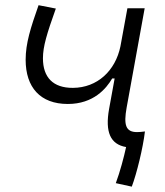

<svg xmlns="http://www.w3.org/2000/svg" viewBox="-20 -549 626 727"><path d="M479 157.7C497.6 108.4 521.5 11.2 528.8 -51.3C518.1 -49.8 507.8 -48.8 499 -48.8C455.6 -48.8 447.8 -76.2 459.5 -141.6L527.8 -517.6H462.4L436 -373.5C417 -281.2 348.6 -216.8 256.3 -216.3C180.7 -215.8 142.6 -256.3 142.6 -328.1C142.6 -373.5 157.7 -421.9 191.4 -516.6L126 -529.3C96.2 -444.3 77.1 -385.3 77.1 -322.8C77.1 -218.3 132.3 -155.3 236.8 -155.3C334 -155.3 382.8 -213.9 404.8 -252H414.1L393.1 -136.7C377.4 -48.8 397.9 -2.4 457.5 7.8C448.7 47.9 434.6 101.1 418.5 144.5Z"/></svg>

Font: Cascadia Mono NF Light
Style: Italic
Weight: 300
Italic angle: -10°
Monospace: yes
Designer: Aaron Bell
Foundry: Saja Typeworks
Version: Version 2404.023